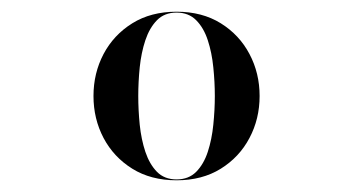

<svg xmlns="http://www.w3.org/2000/svg" viewBox="-20 -783 596 328"><path d="M139.7 -619Q139.7 -658 156.9 -690.7Q174.2 -723.4 206 -743.2Q237.8 -763 281.6 -763Q325.4 -763 357.2 -743.2Q389 -723.4 406.2 -690.7Q423.5 -658 423.5 -619Q423.5 -580 406.2 -547.3Q389 -514.6 357.2 -494.8Q325.4 -475 281.6 -475Q237.8 -475 206 -494.8Q174.2 -514.6 156.9 -547.3Q139.7 -580 139.7 -619ZM216.2 -619Q216.2 -595 218.7 -569.9Q221.3 -544.9 228.3 -523.7Q235.4 -502.6 248.1 -489.5Q260.9 -476.5 281.6 -476.5Q302.3 -476.5 315.2 -489.5Q328.1 -502.6 335 -523.7Q341.9 -544.9 344.4 -569.9Q347 -595 347 -619Q347 -643 344.4 -668Q341.9 -693.1 335 -714.2Q328.1 -735.4 315.2 -748.4Q302.3 -761.5 281.6 -761.5Q260.9 -761.5 248.1 -748.4Q235.4 -735.4 228.3 -714.2Q221.3 -693.1 218.7 -668Q216.2 -643 216.2 -619Z"/></svg>

Font: Bodoni* 72pt Medium
Style: Regular
Weight: 500
Version: Version 2.3